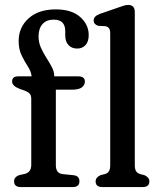

<svg xmlns="http://www.w3.org/2000/svg" viewBox="-20 -757 646 777"><path d="M206 -89Q206 -55.5 233 -52.5L277 -48Q301.5 -45.5 301.5 -23.5Q301.5 0 274.5 0H64.5Q37 0 37 -23Q37 -42 60.5 -49L79.5 -53Q106.5 -59.5 106.5 -90V-356.5Q106.5 -370.5 100.5 -377.5Q94.5 -384.5 78 -391L60.5 -397Q29 -409 29 -427Q29 -448 53 -448H108Q106 -467.5 93 -487.5Q80 -507.5 67.8 -532.2Q55.5 -557 55.5 -591Q55.5 -646.5 95.8 -682.8Q136 -719 206 -719Q270 -719 304.5 -688.2Q339 -657.5 339 -615Q339 -588.5 326 -574.5Q313 -560.5 292.5 -560.5Q270 -560.5 257 -574.8Q244 -589 244 -613.5V-631Q244 -677.5 197.5 -677.5Q168 -677.5 152 -659.5Q136 -641.5 136 -610Q136 -585.5 145.5 -564.2Q155 -543 167.5 -523.5Q180 -504 189.8 -485.5Q199.5 -467 199.5 -448.5V-448H296.5Q323.5 -448 323.5 -427Q323.5 -412.5 311 -403.2Q298.5 -394 270.5 -394H206ZM525.5 -708V-89Q525.5 -72 530.8 -64Q536 -56 547 -52.5L565 -48Q584.5 -39 584.5 -23Q584.5 0 557 0H394Q367 0 367 -23Q367 -39 386.5 -48L404.5 -52.5Q415.5 -56 420.8 -64Q426 -72 426 -89V-620.5Q426 -636 421.2 -642.5Q416.5 -649 407 -651L377.5 -652.5Q359 -658.5 359 -674Q359 -691.5 383.5 -700.5L454 -725Q469.5 -730.5 479.8 -733.8Q490 -737 499 -737Q525.5 -737 525.5 -708Z"/></svg>

Font: Fraunces 72pt S100
Style: Regular
Weight: 400
Version: Version 1.000; ttfautohint (v1.8.3)